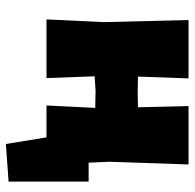

<svg xmlns="http://www.w3.org/2000/svg" viewBox="-24 -488 647 638"><g transform="rotate(90 299.0 -168.5)"><path d="M583 -140V126L458 135L436 0H330L338 -162L281 -163L233 -160L239 0H44L53 -190L46 -472H240L234 -304L291 -303L336 -304L332 -472H526L517 -210L520 -140Z"/></g></svg>

Font: Luna Sans Black
Style: Regular
Weight: 900
Designer: Juan Pablo del Peral
Foundry: Huerta Tipografica
Version: Version 2.001; ttfautohint (v1.5)